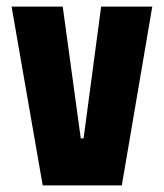

<svg xmlns="http://www.w3.org/2000/svg" viewBox="-20 -560 495 580"><path d="M109 0 15 -540H169.5L224 -142H232.5L285.5 -540H440L348 0Z"/></svg>

Font: Tourney Condensed Black
Style: Regular
Weight: 900
Width: 3
Designer: Tyler Finck
Foundry: Etcetera Type Co
Version: Version 1.010; ttfautohint (v1.8.3)